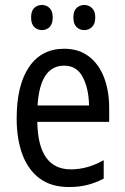

<svg xmlns="http://www.w3.org/2000/svg" viewBox="-20 -742 502 772"><path d="M238 -546Q297 -546 337.5 -515Q378 -484 398.5 -430Q419 -376 419 -308V-252H130Q133 -61 265 -61Q332 -61 397 -98V-24Q365 -7 331.5 1.5Q298 10 257 10Q186 10 139.5 -24.5Q93 -59 70 -121Q47 -183 47 -265Q47 -400 97 -473Q147 -546 238 -546ZM238 -478Q141 -478 131 -318H338Q337 -385 313 -431.5Q289 -478 238 -478ZM105 -672Q105 -698 117.5 -710Q130 -722 149 -722Q167 -722 179.5 -709.5Q192 -697 192 -672Q192 -646 179.5 -633.5Q167 -621 149 -621Q130 -621 117.5 -633.5Q105 -646 105 -672ZM275 -672Q275 -698 288 -710Q301 -722 319 -722Q337 -722 350 -709.5Q363 -697 363 -672Q363 -646 350 -633.5Q337 -621 319 -621Q300 -621 287.5 -633.5Q275 -646 275 -672Z"/></svg>

Font: Noto Sans Hebrew Condensed
Style: Regular
Weight: 400
Width: 3
Designer: Monotype Design Team
Foundry: Monotype Imaging Inc.
Version: Version 2.004; ttfautohint (v1.8.4.7-5d5b)